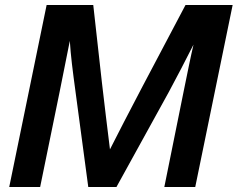

<svg xmlns="http://www.w3.org/2000/svg" viewBox="-20 -750 953 770"><path d="M913 -730H724C600 -496 486 -280 421 -151C398 -336 380 -490 354 -730H167L17 0H141L219 -381C233 -451 248 -526 260 -586C264 -524 271 -470 283 -381L334 0H447L657 -381C689 -440 724 -508 756 -571C744 -520 733 -464 716 -381L639 0H763Z"/></svg>

Font: Nacelle SemiBold
Style: Italic
Weight: 600
Italic angle: -12°
Designer: Sora Sagano
Foundry: Sora Sagano
Version: Version 1.000;FEAKit 1.0